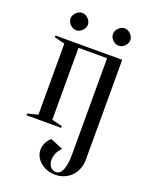

<svg xmlns="http://www.w3.org/2000/svg" viewBox="-160 -708 811 1041"><g transform="rotate(20 245.0 -187.5)"><path d="M170 150Q170 133 175 119.5Q180 106 187 96Q195 85 205 75L279 105Q279 105 273.5 111Q268 117 261.5 126.5Q255 136 250 150Q245 164 245 180Q245 206 258 220.5Q271 235 290 235Q299 235 308 229.5Q317 224 324 210.5Q331 197 335.5 174Q340 151 340 115V-440H175V-25L235 -10V0H35V-10L95 -25V-435L35 -450V-460H420V115Q420 145 410 170Q400 195 383 212.5Q366 230 342 240Q318 250 290 250Q264 250 242 241.5Q220 233 204 219Q188 205 179 187Q170 169 170 150ZM425 -575Q425 -556 409.5 -540.5Q394 -525 375 -525Q356 -525 340.5 -540.5Q325 -556 325 -575Q325 -594 340.5 -609.5Q356 -625 375 -625Q394 -625 409.5 -609.5Q425 -594 425 -575ZM180 -575Q180 -556 164.5 -540.5Q149 -525 130 -525Q111 -525 95.5 -540.5Q80 -556 80 -575Q80 -594 95.5 -609.5Q111 -625 130 -625Q149 -625 164.5 -609.5Q180 -594 180 -575Z"/></g></svg>

Font: Oranienbaum
Style: Regular
Weight: 400
Designer: Oleg Pospelov and Jovanny Lemonad
Foundry: Oleg Pospelov and jovanny Lemonad
Version: Version 1.001; ttfautohint (v0.91) -l 8 -r 50 -G 200 -x 0 -w